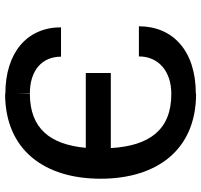

<svg xmlns="http://www.w3.org/2000/svg" viewBox="-38 -737 788 752"><g transform="rotate(-90 356.0 -361.0)"><path d="M365 12C533 12 629 -78 629 -211H511C511 -135 454 -84 364 -84C223 -84 161 -170 152 -321H446V-419H153C166 -559 229 -638 365 -638V-686L366 -638C457 -638 510 -590 510 -516H625C625 -649 526 -734 365 -734V-735C143 -735 32 -579 32 -361C32 -143 143 13 365 13Z"/></g></svg>

Font: Perun Medium
Style: Regular
Weight: 500
Foundry: Copyright (c) Stefan Peev, Context Ltd, 2016
Version: Version 1.089